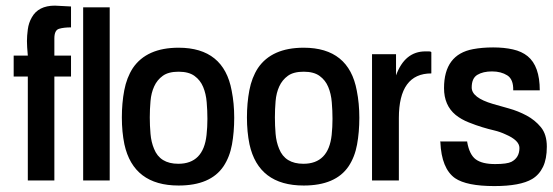

<svg xmlns="http://www.w3.org/2000/svg" viewBox="-20 -624 1911 664"><path d="M169.9 -604.5 225.6 -601.6V-529.3Q200.2 -529.3 184.1 -524.4Q168 -519.5 168 -491.2V-431.6H225.6V-359.4H168V0H76.2V-359.4H27.3V-431.6H76.2Q73.2 -463.9 73.2 -481.9Q73.2 -500 76.2 -522.5Q79.1 -544.9 89.8 -563.5Q112.3 -604.5 169.9 -604.5Z M267.6 0V-598.6H359.4V0Z M781.2 -310.5Q790 -266.6 790 -216.8Q790 -167 782.2 -124Q774.4 -81.1 752.9 -48.8Q708 17.6 597.7 17.6Q441.4 17.6 410.2 -125Q401.4 -168 401.4 -217.8Q401.4 -267.6 409.7 -311.5Q418 -355.5 439.5 -388.7Q487.3 -459 597.7 -459Q753.9 -459 781.2 -310.5ZM512.7 -109.4Q533.2 -57.6 596.7 -57.6Q683.6 -57.6 694.3 -157.2Q697.3 -184.6 697.3 -212.9Q697.3 -241.2 694.8 -270.5Q692.4 -299.8 682.6 -323.2Q672.9 -346.7 652.8 -361.3Q632.8 -376 597.7 -376Q562.5 -376 543 -361.8Q523.4 -347.7 513.2 -325.2Q502.9 -302.7 500.5 -274.4Q498 -246.1 498 -217.8Q498 -189.5 500.5 -161.1Q502.9 -132.8 512.7 -109.4Z M1213.9 -310.5Q1222.7 -266.6 1222.7 -216.8Q1222.7 -167 1214.8 -124Q1207 -81.1 1185.5 -48.8Q1140.6 17.6 1030.3 17.6Q874 17.6 842.8 -125Q834 -168 834 -217.8Q834 -267.6 842.3 -311.5Q850.6 -355.5 872.1 -388.7Q919.9 -459 1030.3 -459Q1186.5 -459 1213.9 -310.5ZM945.3 -109.4Q965.8 -57.6 1029.3 -57.6Q1116.2 -57.6 1127 -157.2Q1129.9 -184.6 1129.9 -212.9Q1129.9 -241.2 1127.4 -270.5Q1125 -299.8 1115.2 -323.2Q1105.5 -346.7 1085.4 -361.3Q1065.4 -376 1030.3 -376Q995.1 -376 975.6 -361.8Q956.1 -347.7 945.8 -325.2Q935.5 -302.7 933.1 -274.4Q930.7 -246.1 930.7 -217.8Q930.7 -189.5 933.1 -161.1Q935.5 -132.8 945.3 -109.4Z M1451.2 -446.3H1463.9Q1469.7 -446.3 1471.7 -443.4V-370.1Q1359.4 -370.1 1359.4 -215.8V0H1266.6V-436.5H1349.6V-363.3Q1379.9 -446.3 1451.2 -446.3Z M1820.3 -4.9Q1779.3 19.5 1689.5 19.5Q1593.8 19.5 1553.7 -7.8Q1506.8 -41 1502.9 -132.8L1502 -134.8H1595.7V-132.8Q1603.5 -88.9 1625.5 -72.8Q1647.5 -56.6 1692.4 -56.6Q1733.4 -56.6 1749 -64.5Q1776.4 -79.1 1776.4 -112.3Q1776.4 -138.7 1728.5 -159.2Q1710 -168 1689.5 -172.9Q1668.9 -177.7 1647.9 -184.1Q1627 -190.4 1601.1 -200.7Q1575.2 -210.9 1555.7 -226.6Q1515.6 -259.8 1515.6 -319.3Q1515.6 -435.5 1616.2 -454.1Q1647.5 -460 1685.5 -460Q1723.6 -460 1753.9 -453.1Q1784.2 -446.3 1804.7 -429.7Q1846.7 -395.5 1846.7 -311.5H1754.9Q1755.9 -349.6 1734.4 -363.3Q1712.9 -377 1681.6 -377Q1650.4 -377 1630.9 -365.2Q1611.3 -353.5 1611.3 -321.3Q1611.3 -286.1 1684.6 -264.6Q1708 -257.8 1739.7 -249Q1771.5 -240.2 1800.8 -224.6Q1830.1 -209 1850.6 -184.1Q1871.1 -159.2 1871.1 -116.7Q1871.1 -74.2 1857.9 -46.9Q1844.7 -19.5 1820.3 -4.9Z"/></svg>

Font: RIT TN Joy
Style: Extra Bold
Weight: 800
Designer: Hussain K H
Foundry: Rachana Institute of Typography
Version: 1.6.2